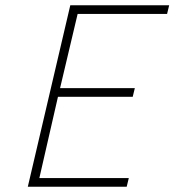

<svg xmlns="http://www.w3.org/2000/svg" viewBox="-20 -712 665 732"><path d="M463 0 471 -33H130L201 -343H486L494 -376H209L276 -659H617L625 -692H248L86 0Z"/></svg>

Font: RazerF5 Thin
Style: Italic
Weight: 250
Foundry: Razer Inc.
Version: Version 2